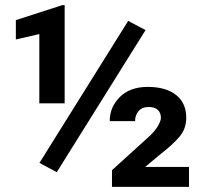

<svg xmlns="http://www.w3.org/2000/svg" viewBox="-20 -731 799 751"><path d="M549.3 -613.3 202.1 -57.6 134.3 -93.8 481.4 -649.4ZM232.9 -710.9V-326.7H133.8V-597.7L42 -576.7V-652.3L223.6 -710.9ZM719.2 -78.1V0H418V-65.4L557.6 -191.9Q585 -216.3 597.2 -237.3Q609.4 -258.3 609.4 -270Q609.4 -289.6 597.4 -301Q585.4 -312.5 562 -312.5Q535.2 -312.5 521.7 -296.1Q508.3 -279.8 508.3 -257.3H409.2Q409.2 -312.5 449 -351.8Q488.8 -391.1 557.6 -391.1Q629.4 -391.1 668.9 -359.4Q708.5 -327.6 708.5 -270.5Q708.5 -227.5 682.1 -196.3Q655.8 -165 602.1 -123.5L547.9 -78.1Z"/></svg>

Font: Vazirmatn RD FD
Style: Bold
Weight: 700
Designer: Saber Rastikerdar
Foundry: Saber Rastikerdar
Version: Version 33.003